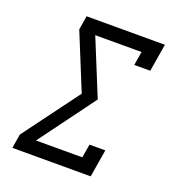

<svg xmlns="http://www.w3.org/2000/svg" viewBox="-133 -841 866 947"><g transform="rotate(20 300.0 -367.5)"><path d="M38 0 50 -74 268 -368 148 -662 160 -735H571L547 -590H463L475 -662H232L352 -368L135 -74H378L390 -145H473L449 0Z"/></g></svg>

Font: Iosevka Curly Slab ExObl
Style: Regular
Weight: 400
Width: 7
Italic angle: -9°
Monospace: yes
Designer: Belleve Invis
Foundry: Belleve Invis
Version: Version 11.1.0; ttfautohint (v1.8.3)